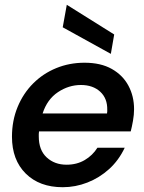

<svg xmlns="http://www.w3.org/2000/svg" viewBox="-20 -770 600 802"><path d="M242 12Q145 12 87.5 -45Q30 -102 30 -199Q30 -266 53.5 -323Q77 -380 118.5 -421.5Q160 -463 215 -485.5Q270 -508 333 -508Q401 -508 447 -482Q493 -456 516.5 -412Q540 -368 540 -314Q540 -291 535.5 -265.5Q531 -240 526 -221H143Q142 -216 142 -210.5Q142 -205 142 -200Q142 -143 175 -112.5Q208 -82 258 -82Q301 -82 334 -101.5Q367 -121 387 -153H501Q476 -100 435.5 -63.5Q395 -27 345 -7.5Q295 12 242 12ZM158 -296H427Q428 -301 428 -304.5Q428 -308 428 -311Q429 -359 398.5 -387Q368 -415 318 -415Q267 -415 222 -385Q177 -355 158 -296ZM443 -545 242 -656 259 -750 457 -626Z"/></svg>

Font: Rethink Sans SemiBold
Style: Italic
Weight: 600
Italic angle: -10°
Designer: The Rethink Sans project authors (Hans Thiessen). DM Sans designed by Colophon Foundry.
Foundry: Rethink Communications LLC
Version: Version 1.001